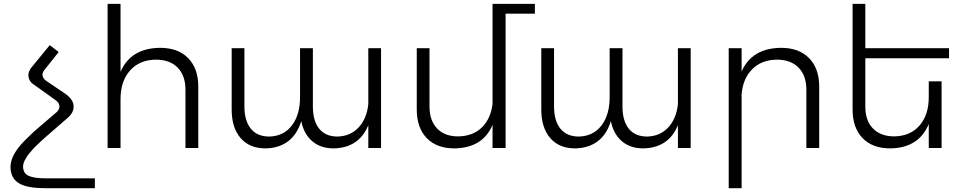

<svg xmlns="http://www.w3.org/2000/svg" viewBox="-20 -777 5047 1008"><path d="M478 159.2H217.8Q159.7 159.2 130.6 146.2Q101.6 133.3 101.1 98.1Q101.1 89.8 103.5 80.8Q106 71.8 111.8 61.5Q117.7 51.3 122.6 43.2Q127.4 35.2 137.5 23.9Q147.5 12.7 152.8 6.1Q158.2 -0.5 170.7 -12.2Q183.1 -23.9 187 -27.8Q190.9 -31.7 203.4 -43Q215.8 -54.2 216.8 -55.2L339.8 -162.1Q363.3 -184.6 366 -208.7Q368.7 -232.9 356.2 -251.7Q343.8 -270.5 320.8 -286.1L226.1 -350.1Q211.4 -359.4 206.3 -371.1Q201.2 -382.8 204.1 -393.1Q207 -403.3 215.8 -413.1L288.1 -503.9L241.2 -540L146 -423.8Q134.3 -409.7 130.4 -393.6Q126.5 -377.4 133.5 -360.1Q140.6 -342.8 160.2 -331.1L261.2 -258.8Q276.4 -249.5 284.7 -239Q293 -228.5 292 -214.6Q291 -200.7 275.9 -187L160.2 -87.9Q106.4 -37.6 86.9 -14.2Q35.2 46.9 35.2 99.1Q35.2 155.8 76.7 183.3Q118.2 210.9 215.8 210.9H478Z M820.8 -525.9Q915 -525.9 968 -471.7Q1021 -417.5 1021 -321.8V0H953.6V-306.2Q953.6 -380.4 912.6 -422.1Q871.6 -463.9 797.9 -463.9Q711.4 -462.4 662.1 -406.2Q612.8 -350.1 612.8 -256.8V0H544.9V-756.8H612.8V-399.9Q666.5 -524.4 820.8 -525.9Z M1913.6 -523.9H1980.5V0H1913.6V-120.1Q1889.6 -60.1 1843.3 -29.5Q1796.9 1 1731.4 2Q1663.6 2 1619.4 -35.6Q1575.2 -73.2 1561.5 -141.1Q1540 -70.8 1491.9 -34.9Q1443.8 1 1373.5 2Q1290 2 1243.2 -52.2Q1196.3 -106.4 1196.3 -202.1V-523.9H1263.2V-217.8Q1263.2 -142.6 1296.9 -101.3Q1330.6 -60.1 1393.6 -60.1Q1469.2 -62 1512.2 -118.2Q1555.2 -174.3 1555.2 -267.1V-523.9H1622.6V-217.8Q1622.6 -142.6 1655.8 -101.3Q1689 -60.1 1752.4 -60.1Q1819.8 -62 1862.5 -107.7Q1905.3 -153.3 1913.6 -230Z M2788.1 -756.8V-705.1H2634.3V0H2565.9V-121.1Q2513.7 0.5 2365.2 2Q2272.5 2 2220.2 -52.2Q2168 -106.4 2168 -202.1V-523.9H2234.9V-217.8Q2234.9 -143.6 2275.4 -101.8Q2315.9 -60.1 2387.2 -61Q2463.4 -62.5 2510 -108.2Q2556.6 -153.8 2565.9 -231.9V-756.8Z M3539.1 -523.9H3606V0H3539.1V-120.1Q3515.1 -60.1 3468.8 -29.5Q3422.4 1 3356.9 2Q3289.1 2 3244.9 -35.6Q3200.7 -73.2 3187 -141.1Q3165.5 -70.8 3117.4 -34.9Q3069.3 1 2999 2Q2915.5 2 2868.7 -52.2Q2821.8 -106.4 2821.8 -202.1V-523.9H2888.7V-217.8Q2888.7 -142.6 2922.4 -101.3Q2956.1 -60.1 3019 -60.1Q3094.7 -62 3137.7 -118.2Q3180.7 -174.3 3180.7 -267.1V-523.9H3248V-217.8Q3248 -142.6 3281.2 -101.3Q3314.5 -60.1 3377.9 -60.1Q3445.3 -62 3488 -107.7Q3530.8 -153.3 3539.1 -230Z M4080.6 -525.9Q4174.8 -525.9 4227.8 -471.7Q4280.8 -417.5 4280.8 -321.8V0H4213.4V-306.2Q4213.4 -380.4 4172.4 -422.1Q4131.3 -463.9 4057.6 -463.9Q3977.5 -462.4 3929 -413.6Q3880.4 -364.7 3873.5 -282.2V210.9H3805.7V-523.9H3873.5V-401.9Q3927.7 -524.4 4080.6 -525.9Z M4962.4 -471.2H4522.9V-217.8Q4522.9 -143.6 4563.2 -102.3Q4603.5 -61 4675.3 -61Q4759.8 -62.5 4807.9 -118.4Q4856 -174.3 4856 -267.1V-350.1H4923.3V0H4856V-126Q4803.7 0.5 4653.3 2Q4560.5 2 4508.3 -52.2Q4456.1 -106.4 4456.1 -202.1V-756.8H4522.9V-523.9H4962.4Z"/></svg>

Font: Montserrat arm Light
Style: Regular
Weight: 300
Designer: Julieta Ulanovsky
Foundry: Julieta Ulanovsky
Version: Version 6.000;PS 006.000;hotconv 1.0.88;makeotf.lib2.5.64775